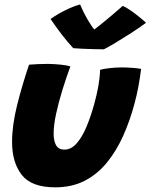

<svg xmlns="http://www.w3.org/2000/svg" viewBox="-20 -792 661 843"><path d="M419.5 -485.5Q435 -490 462.2 -493Q489.5 -496 514.5 -496Q535 -496 559.8 -494.2Q584.5 -492.5 599.5 -489.5Q595 -452 588 -414Q581 -376 571 -339Q551 -263 521 -196Q491 -129 449.2 -78Q407.5 -27 351.5 1.8Q295.5 30.5 222.5 30.5Q118.5 30.5 75.8 -23.8Q33 -78 33 -168.5Q33 -242 55.2 -330.8Q77.5 -419.5 107.5 -508Q123 -509.5 146.8 -510.5Q170.5 -511.5 190 -511.5Q218.5 -511 246.2 -508.2Q274 -505.5 289 -500.5Q271 -452 254.2 -397.8Q237.5 -343.5 226.5 -293.2Q215.5 -243 215.5 -205.5Q215.5 -172.5 226.5 -153.8Q237.5 -135 262.5 -135Q292.5 -135 316.8 -162.8Q341 -190.5 359.8 -235.5Q378.5 -280.5 393 -332.5Q405 -375.5 411.8 -414Q418.5 -452.5 419.5 -485.5ZM518.5 -766Q536 -759 558.5 -742.8Q581 -726.5 599.2 -711.2Q617.5 -696 621 -692Q593 -671 555.8 -647Q518.5 -623 485.5 -603.2Q452.5 -583.5 436 -575.5Q417 -575.5 391.2 -576.2Q365.5 -577 341 -578Q316.5 -579 301.5 -580.5Q254 -632 202 -708.5Q216 -719 238.5 -732Q261 -745 285.8 -756Q310.5 -767 331.5 -772.5Q346 -738 364.2 -706.8Q382.5 -675.5 394 -662.5Q409 -673.5 445.2 -703.2Q481.5 -733 518.5 -766Z"/></svg>

Font: Grandstander ExtraBold
Style: Italic
Weight: 800
Italic angle: -15°
Designer: Tyler Finck
Foundry: Etcetera Type Co
Version: Version 1.200; ttfautohint (v1.8.3)